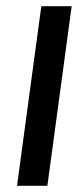

<svg xmlns="http://www.w3.org/2000/svg" viewBox="-20 -600 251 620"><path d="M211.4 -580H113.4L35 0H133Z"/></svg>

Font: Charger
Style: ExBdIt
Weight: 400
Designer: Jasper
Foundry: Cannot Into Space Fonts
Version: Version 0.99